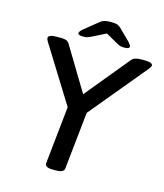

<svg xmlns="http://www.w3.org/2000/svg" viewBox="-125 -949 895 1045"><g transform="rotate(15 323.0 -427.0)"><path d="M271 2Q225 2 228 -24L262 -347L65 -664Q58 -676 58 -683Q58 -702 109 -702H130Q149 -702 159 -698Q169 -694 176 -684L325 -437L528 -684Q542 -702 582 -702H599Q624 -702 635 -697.5Q646 -693 646 -684Q646 -680 642.5 -675Q639 -670 635 -664L370 -344L336 -23Q335 -10 323.5 -4Q312 2 286 2ZM243 -740Q214 -740 214 -752Q214 -761 234 -778L308 -838Q320 -848 332.5 -852Q345 -856 370 -856Q394 -856 405.5 -852Q417 -848 427 -838L488 -778Q497 -768 500.5 -762.5Q504 -757 504 -754Q504 -747 497.5 -743.5Q491 -740 474 -740Q463 -740 454.5 -742Q446 -744 435 -750L365 -790L287 -751Q274 -744 264 -742Q254 -740 243 -740Z"/></g></svg>

Font: Asap Semi Expanded Semi Expanded Medium
Style: Italic
Weight: 500
Width: 6
Italic angle: -6°
Designer: Pablo Cosgaya
Foundry: Omnibus-Type
Version: Version 3.001; ttfautohint (v1.8.4.7-5d5b)